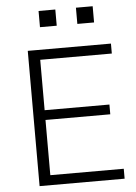

<svg xmlns="http://www.w3.org/2000/svg" viewBox="-61 -969 720 1015"><g transform="rotate(-5 299.0 -461.5)"><path d="M107.4 0V-717.8H548.8V-665H168.9V-397.5H512.7V-345.7H168.9V-52.7H558.6V0ZM182.6 -836.9V-922.9H271.5V-836.9ZM380.9 -836.9V-922.9H469.7V-836.9Z"/></g></svg>

Font: Gothic A1 Light
Style: Regular
Weight: 300
Version: Version 2.50